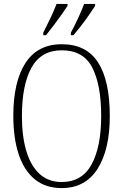

<svg xmlns="http://www.w3.org/2000/svg" viewBox="-20 -951 630 981"><path d="M295 10Q212 10 157 -35.5Q102 -81 75 -164Q48 -247 48 -359Q48 -533 110 -629Q172 -725 296 -725Q421 -725 481 -632Q541 -539 541 -358Q541 -187 478.5 -88.5Q416 10 295 10ZM295 -21Q399 -21 448 -111Q497 -201 497 -358Q497 -517 451.5 -605.5Q406 -694 296 -694Q190 -694 141 -605.5Q92 -517 92 -358Q92 -255 114.5 -179.5Q137 -104 182 -62.5Q227 -21 295 -21ZM342 -784Q363 -823 380 -860Q397 -897 410 -931H466V-921Q455 -904 436.5 -877Q418 -850 396 -821.5Q374 -793 355 -771H342ZM201 -784Q221 -823 238.5 -860Q256 -897 269 -931H325V-921Q314 -904 295 -877Q276 -850 254.5 -821.5Q233 -793 215 -771H201Z"/></svg>

Font: Noto Serif Myanmar Condensed ExtraLight
Style: Regular
Weight: 200
Width: 3
Designer: Ben Mitchell and the Monotype Design Team
Foundry: Monotype Imaging Inc.
Version: Version 2.106; ttfautohint (v1.8.4.7-5d5b)